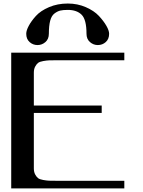

<svg xmlns="http://www.w3.org/2000/svg" viewBox="-20 -1041 790 1061"><path d="M250 -854.5Q250 -825.2 231 -808.6Q211.9 -792 187.5 -792Q162.1 -792 143.6 -808.6Q125 -825.2 125 -854.5Q125 -872.1 138.7 -897.9Q152.3 -923.8 178.2 -952.6Q204.1 -981.4 251 -1001.5Q297.9 -1021.5 354.5 -1021.5Q408.2 -1021.5 454.1 -1001.5Q500 -981.4 526.4 -953.1Q552.7 -924.8 567.9 -898.4Q583 -872.1 583 -854.5Q583 -825.2 564.5 -808.6Q545.9 -792 520.5 -792Q496.1 -792 477.1 -808.6Q458 -825.2 458 -854.5Q458 -932.6 431.2 -959.5Q404.3 -986.3 354.5 -986.3Q328.1 -986.3 312.5 -982.4Q296.9 -978.5 280.8 -966.3Q264.6 -954.1 257.3 -926.3Q250 -898.4 250 -854.5ZM667 -750V-708H292Q264.6 -708 251.5 -707.5Q238.3 -707 218.8 -703.6Q199.2 -700.2 190.4 -693.4Q181.6 -686.5 174.3 -672.9Q167 -659.2 167 -639.6V-458H542V-417H167V-110.4Q167 -90.8 174.3 -77.1Q181.6 -63.5 190.4 -56.6Q199.2 -49.8 218.8 -46.4Q238.3 -43 251.5 -42.5Q264.6 -42 292 -42H667V0H42V-750Z"/></svg>

Font: okolaks
Style: Bold
Weight: 600
Width: 8
Version: Version 000.6.0